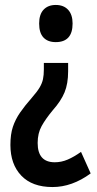

<svg xmlns="http://www.w3.org/2000/svg" viewBox="-20 -562 390 775"><path d="M255 -274Q255 -224 240.5 -189Q226 -154 193 -117Q164 -82 148 -53Q132 -24 132 15Q132 93 201 93Q228 93 253.5 82Q279 71 307 51L346 138Q271 193 192 193Q110 193 66 147Q22 101 22 23Q22 -20 32 -50Q42 -80 61 -107.5Q80 -135 109 -168Q130 -192 140 -209Q150 -226 153.5 -242.5Q157 -259 157 -282V-308H255ZM273 -467Q273 -392 205 -392Q173 -392 155.5 -410.5Q138 -429 138 -467Q138 -504 156 -523Q174 -542 205 -542Q237 -542 255 -522.5Q273 -503 273 -467Z"/></svg>

Font: Noto Sans Gujarati UI ExtraCondensed SemiBold
Style: Regular
Weight: 600
Width: 2
Designer: Jelle Bosma - Monotype Design Team, Universal Thirst
Foundry: Monotype Imaging Inc.
Version: Version 2.106; ttfautohint (v1.8.4.7-5d5b)